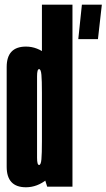

<svg xmlns="http://www.w3.org/2000/svg" viewBox="-20 -805 459 828"><path d="M317.6 -636.2 333.2 -785H419.2L402.4 -636.2ZM183.5 0 160.8 -72V-785H292.5V0ZM92 2.6Q8.8 2.6 8.8 -85.9Q8.8 -174.5 8.8 -301Q8.8 -427.8 8.8 -515.9Q8.8 -604.1 92 -604.1Q140.4 -604.1 182.8 -569.4Q225.2 -534.6 225.2 -453.4L160.8 -405.1Q160.8 -457.9 158.6 -482.4Q156.4 -506.9 148.5 -506.9Q139.8 -506.9 139.8 -475.6Q139.8 -444.4 139.8 -301Q139.8 -156 139.8 -124.8Q139.8 -93.5 148.5 -93.5Q156.4 -93.5 158.6 -118Q160.8 -142.5 160.8 -196.8L225.2 -147Q225.2 -65.8 182.8 -31.6Q140.4 2.6 92 2.6Z"/></svg>

Font: Anybody UltraCondensed Thin
Style: Regular
Weight: 100
Width: 1
Designer: Tyler Finck
Foundry: Etcetera Type Company
Version: Version 1.110